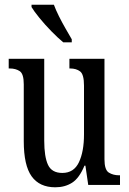

<svg xmlns="http://www.w3.org/2000/svg" viewBox="-20 -786 550 816"><path d="M215 10Q148 10 114.5 -36.5Q81 -83 81 -186V-428Q81 -472 64 -483.5Q47 -495 21 -495H17V-536H168V-188Q168 -120 184 -85.5Q200 -51 245 -51Q294 -51 315.5 -96.5Q337 -142 337 -215V-422Q337 -470 320.5 -482.5Q304 -495 278 -495H275V-536H424V-109Q424 -64 442.5 -52.5Q461 -41 486 -41H490V0H355L343 -82H339Q317 -29 286.5 -9.5Q256 10 215 10ZM249 -606Q227 -624 199 -652.5Q171 -681 147.5 -710Q124 -739 114 -756V-766H209Q217 -744 230.5 -717Q244 -690 259 -664Q274 -638 285 -619V-606Z"/></svg>

Font: Noto Serif Hebrew ExtraCondensed
Style: Regular
Weight: 400
Width: 2
Designer: Monotype Design Team
Foundry: Monotype Imaging Inc.
Version: Version 2.004; ttfautohint (v1.8.4.7-5d5b)